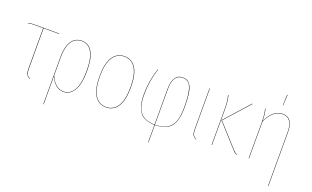

<svg xmlns="http://www.w3.org/2000/svg" viewBox="-94 -1211 3074 1893"><g transform="rotate(20 1443.0 -264.5)"><path d="M337.9 -513.2H174.3V-87.9Q174.3 -51.8 183.6 -32Q192.9 -12.2 218.8 0.5L217.3 3.9Q189.5 -10.7 179.7 -30.5Q169.9 -50.3 169.9 -87.9V-513.2H62.5Q28.3 -513.2 12.7 -505.4L11.2 -508.8Q27.8 -517.1 62.5 -517.1H337.9Z M573.2 -527.3Q646 -527.3 683.6 -460.7Q721.2 -394 721.2 -264.2Q721.2 -127 680.4 -58.8Q639.6 9.3 571.3 9.3Q482.4 9.3 431.2 -104V190.4H427.2V-309.1Q427.2 -411.6 464.8 -469.5Q502.4 -527.3 573.2 -527.3ZM571.3 5.4Q638.2 5.4 677.5 -61.3Q716.8 -127.9 716.8 -264.2Q716.8 -392.6 680.2 -458Q643.6 -523.4 573.2 -523.4Q504.4 -523.4 467.8 -466.8Q431.2 -410.2 431.2 -308.6V-111.3Q482.9 5.4 571.3 5.4Z M1182.6 -262.2Q1182.6 -125.5 1139.4 -58.1Q1096.2 9.3 1017.6 9.3Q939.5 9.3 896.7 -57.9Q854 -125 854 -258.3Q854 -394.5 897.9 -460.9Q941.9 -527.3 1019.5 -527.3Q1097.2 -527.3 1139.9 -461.4Q1182.6 -395.5 1182.6 -262.2ZM857.9 -258.3Q857.9 -126.5 899.7 -60.5Q941.4 5.4 1017.6 5.4Q1094.2 5.4 1136.2 -61Q1178.2 -127.4 1178.2 -262.2Q1178.2 -393.6 1136.7 -458.5Q1095.2 -523.4 1019.5 -523.4Q943.8 -523.4 900.9 -458Q857.9 -392.6 857.9 -258.3Z M1748 -264.2Q1748 -162.1 1725.3 -103.3Q1702.6 -44.4 1656.5 -19Q1610.4 6.3 1530.8 8.8V190.4H1526.9V8.8Q1455.1 5.4 1412.1 -18.6Q1369.1 -42.5 1347.2 -96.9Q1325.2 -151.4 1325.2 -243.2Q1325.2 -379.9 1370.6 -517.1H1374.5Q1329.6 -382.3 1329.6 -243.2Q1329.6 -173.8 1341.1 -127.2Q1352.5 -80.6 1377.7 -52Q1402.8 -23.4 1438.5 -10.3Q1474.1 2.9 1526.9 5.4V-366.7Q1526.9 -527.3 1631.8 -527.3Q1661.1 -527.3 1681.6 -515.4Q1702.1 -503.4 1717.5 -474.4Q1732.9 -445.3 1740.5 -393.3Q1748 -341.3 1748 -264.2ZM1530.8 5.4Q1588.9 3.9 1627.7 -9.8Q1666.5 -23.4 1693.1 -54.7Q1719.7 -85.9 1731.7 -136.7Q1743.7 -187.5 1743.7 -264.2Q1743.7 -364.7 1730.2 -422.9Q1716.8 -481 1693.4 -502.2Q1669.9 -523.4 1631.8 -523.4Q1582 -523.4 1556.4 -485.6Q1530.8 -447.8 1530.8 -366.2Z M1918 -517.1V-87.9Q1918 -52.2 1927.5 -32.2Q1937 -12.2 1962.9 0.5L1960.9 3.9Q1933.6 -10.7 1923.8 -30.5Q1914.1 -50.3 1914.1 -87.9V-517.1Z M2366.2 -517.1 2137.2 -261.7 2346.7 -29.8Q2361.3 -13.7 2370.1 -7.1Q2378.9 -0.5 2391.6 2.4L2390.1 6.3Q2377 3.4 2367.9 -3.2Q2358.9 -9.8 2344.2 -26.4L2131.8 -261.7L2362.3 -519ZM2111.8 -517.6Q2127.9 -463.4 2127.9 -382.8V0H2124V-382.8Q2124 -461.4 2107.9 -517.1Z M2659.7 -718.8 2653.8 -605.5H2650.4L2655.3 -718.8ZM2678.7 -527.3Q2735.4 -527.3 2762.2 -487.8Q2789.1 -448.2 2789.1 -377.9V190.4H2785.2V-377.9Q2785.2 -446.8 2759.3 -485.1Q2733.4 -523.4 2678.7 -523.4Q2579.6 -523.4 2516.6 -386.2V0H2512.7V-382.8Q2512.7 -461.4 2496.6 -517.1L2500.5 -517.6Q2515.6 -466.3 2516.6 -393.1Q2578.6 -527.3 2678.7 -527.3Z"/></g></svg>

Font: Fira Sans Compressed Four
Style: Regular
Weight: 100
Width: 1
Designer: Carrois Corporate & Edenspiekermann AG
Foundry: Carrois Corporate GbR & Edenspiekermann AG
Version: Version 4.203;PS 004.203;hotconv 1.0.88;makeotf.lib2.5.64775